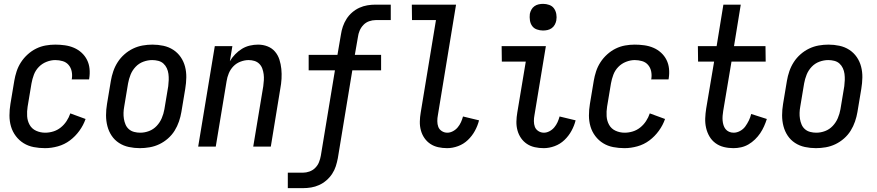

<svg xmlns="http://www.w3.org/2000/svg" viewBox="-20 -759 4540 994"><path d="M213 8Q183 8 154.5 2.5Q126 -3 102.5 -17.5Q79 -32 62 -54.5Q45 -77 37 -104Q29 -131 29 -161Q29 -191 34 -221L54 -341Q58 -365 66 -389.5Q74 -414 88.5 -436.5Q103 -459 123.5 -477.5Q144 -496 167.5 -507.5Q191 -519 216 -523.5Q241 -528 266 -528Q291 -528 316 -524.5Q341 -521 363 -511.5Q385 -502 402.5 -486Q420 -470 430.5 -449Q441 -428 443.5 -403.5Q446 -379 442 -353L441 -348H351L352 -351Q355 -371 351 -390Q347 -409 335 -423Q323 -437 304.5 -442.5Q286 -448 266 -448Q244 -448 221 -439Q198 -430 181 -412.5Q164 -395 155.5 -372.5Q147 -350 143 -327L123 -207Q119 -182 120.5 -157.5Q122 -133 133.5 -112.5Q145 -92 167 -82Q189 -72 214 -72Q235 -72 256 -78.5Q277 -85 294.5 -99Q312 -113 324.5 -132Q337 -151 344 -172L423 -143Q412 -111 391 -82Q370 -53 342 -32Q314 -11 280 -1.5Q246 8 213 8Z M704 8Q675 8 647 2Q619 -4 596 -19Q573 -34 558 -56.5Q543 -79 536 -106Q529 -133 529 -162Q529 -191 534 -221L554 -341Q558 -365 566.5 -390Q575 -415 589.5 -437.5Q604 -460 624.5 -478Q645 -496 669 -507.5Q693 -519 718.5 -523.5Q744 -528 769 -528Q798 -528 826 -522Q854 -516 877 -501Q900 -486 915.5 -463.5Q931 -441 938 -414Q945 -387 944.5 -358Q944 -329 939 -299L919 -179Q915 -155 906.5 -130Q898 -105 884 -82.5Q870 -60 849.5 -42Q829 -24 805 -12.5Q781 -1 755 3.5Q729 8 704 8ZM706 -72Q729 -72 751.5 -80.5Q774 -89 791 -107Q808 -125 817.5 -147.5Q827 -170 831 -193L851 -313Q853 -329 853.5 -345Q854 -361 852 -376.5Q850 -392 843.5 -406Q837 -420 826 -430Q815 -440 799.5 -444Q784 -448 768 -448Q745 -448 722 -439.5Q699 -431 682 -413Q665 -395 656 -372.5Q647 -350 643 -327L623 -207Q620 -191 619.5 -175Q619 -159 621.5 -143.5Q624 -128 630 -114Q636 -100 647.5 -90Q659 -80 674.5 -76Q690 -72 706 -72Z M1006 0 1092 -520H1183L1170 -442Q1181 -461 1197.5 -478Q1214 -495 1233 -506.5Q1252 -518 1273.5 -523Q1295 -528 1316 -528Q1342 -528 1365 -519Q1388 -510 1403.5 -492Q1419 -474 1426.5 -450.5Q1434 -427 1436.5 -402Q1439 -377 1437.5 -351Q1436 -325 1431 -299L1382 0H1291L1343 -313Q1345 -328 1346 -344Q1347 -360 1345 -375Q1343 -390 1338 -404Q1333 -418 1322.5 -428.5Q1312 -439 1297.5 -443.5Q1283 -448 1267 -448Q1247 -448 1225.5 -440Q1204 -432 1188.5 -416Q1173 -400 1164.5 -379.5Q1156 -359 1153 -338L1097 0Z M1470 215V135H1548Q1565 135 1582 129Q1599 123 1612 110Q1625 97 1631.5 80.5Q1638 64 1641 47L1714 -395H1578V-475H1727L1745 -580Q1748 -601 1755 -621.5Q1762 -642 1774 -661Q1786 -680 1803.5 -695Q1821 -710 1841 -719Q1861 -728 1882 -731.5Q1903 -735 1924 -735H2003V-655H1925Q1908 -655 1891 -649Q1874 -643 1861.5 -630Q1849 -617 1842 -600.5Q1835 -584 1833 -567L1817 -475H1953V-395H1804L1729 60Q1725 81 1718.5 101.5Q1712 122 1699.5 141Q1687 160 1669.5 175Q1652 190 1632 199Q1612 208 1591 211.5Q1570 215 1549 215Z M2295 8Q2271 8 2248.5 3Q2226 -2 2208 -14Q2190 -26 2177.5 -44Q2165 -62 2159 -84Q2153 -106 2153.5 -129.5Q2154 -153 2158 -176L2237 -655H2113L2112 -735H2341L2247 -163Q2244 -148 2244 -132Q2244 -116 2249 -102.5Q2254 -89 2267 -80.5Q2280 -72 2296 -72Q2310 -72 2324.5 -79.5Q2339 -87 2349.5 -99.5Q2360 -112 2366.5 -126.5Q2373 -141 2377 -156L2460 -136Q2453 -108 2438.5 -81.5Q2424 -55 2402 -34Q2380 -13 2351.5 -2.5Q2323 8 2295 8Z M2795 8Q2771 8 2748.5 3Q2726 -2 2708 -14Q2690 -26 2677.5 -44Q2665 -62 2659 -84Q2653 -106 2653.5 -129.5Q2654 -153 2658 -176L2702 -440H2578L2577 -520H2806L2747 -163Q2744 -148 2744 -132Q2744 -116 2749 -102.5Q2754 -89 2767 -80.5Q2780 -72 2796 -72Q2810 -72 2824.5 -79.5Q2839 -87 2849.5 -99.5Q2860 -112 2866.5 -126.5Q2873 -141 2877 -156L2960 -136Q2953 -108 2938.5 -81.5Q2924 -55 2902 -34Q2880 -13 2851.5 -2.5Q2823 8 2795 8ZM2791 -601Q2775 -601 2759.5 -606.5Q2744 -612 2735 -624.5Q2726 -637 2723.5 -653.5Q2721 -670 2723 -687Q2725 -698 2731 -709Q2737 -720 2747 -727Q2757 -734 2768.5 -736.5Q2780 -739 2792 -739Q2808 -739 2823.5 -733.5Q2839 -728 2848 -715.5Q2857 -703 2860 -686.5Q2863 -670 2860 -653Q2858 -642 2852 -631Q2846 -620 2836 -613Q2826 -606 2814.5 -603.5Q2803 -601 2791 -601Z M3213 8Q3183 8 3154.5 2.5Q3126 -3 3102.5 -17.5Q3079 -32 3062 -54.5Q3045 -77 3037 -104Q3029 -131 3029 -161Q3029 -191 3034 -221L3054 -341Q3058 -365 3066 -389.5Q3074 -414 3088.5 -436.5Q3103 -459 3123.5 -477.5Q3144 -496 3167.5 -507.5Q3191 -519 3216 -523.5Q3241 -528 3266 -528Q3291 -528 3316 -524.5Q3341 -521 3363 -511.5Q3385 -502 3402.5 -486Q3420 -470 3430.5 -449Q3441 -428 3443.5 -403.5Q3446 -379 3442 -353L3441 -348H3351L3352 -351Q3355 -371 3351 -390Q3347 -409 3335 -423Q3323 -437 3304.5 -442.5Q3286 -448 3266 -448Q3244 -448 3221 -439Q3198 -430 3181 -412.5Q3164 -395 3155.5 -372.5Q3147 -350 3143 -327L3123 -207Q3119 -182 3120.5 -157.5Q3122 -133 3133.5 -112.5Q3145 -92 3167 -82Q3189 -72 3214 -72Q3235 -72 3256 -78.5Q3277 -85 3294.5 -99Q3312 -113 3324.5 -132Q3337 -151 3344 -172L3423 -143Q3412 -111 3391 -82Q3370 -53 3342 -32Q3314 -11 3280 -1.5Q3246 8 3213 8Z M3777 8Q3751 8 3727 2Q3703 -4 3684 -18Q3665 -32 3653 -52.5Q3641 -73 3635.5 -97Q3630 -121 3631 -146.5Q3632 -172 3636 -197L3677 -440H3594L3593 -520H3690L3725 -735H3815L3780 -520H3943L3944 -440H3767L3724 -184Q3722 -172 3721 -159.5Q3720 -147 3721 -135Q3722 -123 3725.5 -111.5Q3729 -100 3736 -91Q3743 -82 3754 -77Q3765 -72 3778 -72Q3795 -72 3811.5 -81Q3828 -90 3838.5 -104.5Q3849 -119 3857 -135.5Q3865 -152 3869 -169L3950 -143Q3944 -124 3935.5 -105Q3927 -86 3915.5 -69Q3904 -52 3888.5 -37Q3873 -22 3855 -11.5Q3837 -1 3817 3.5Q3797 8 3777 8Z M4204 8Q4175 8 4147 2Q4119 -4 4096 -19Q4073 -34 4058 -56.5Q4043 -79 4036 -106Q4029 -133 4029 -162Q4029 -191 4034 -221L4054 -341Q4058 -365 4066.5 -390Q4075 -415 4089.5 -437.5Q4104 -460 4124.5 -478Q4145 -496 4169 -507.5Q4193 -519 4218.5 -523.5Q4244 -528 4269 -528Q4298 -528 4326 -522Q4354 -516 4377 -501Q4400 -486 4415.5 -463.5Q4431 -441 4438 -414Q4445 -387 4444.5 -358Q4444 -329 4439 -299L4419 -179Q4415 -155 4406.5 -130Q4398 -105 4384 -82.5Q4370 -60 4349.5 -42Q4329 -24 4305 -12.5Q4281 -1 4255 3.5Q4229 8 4204 8ZM4206 -72Q4229 -72 4251.5 -80.5Q4274 -89 4291 -107Q4308 -125 4317.5 -147.5Q4327 -170 4331 -193L4351 -313Q4353 -329 4353.5 -345Q4354 -361 4352 -376.5Q4350 -392 4343.5 -406Q4337 -420 4326 -430Q4315 -440 4299.5 -444Q4284 -448 4268 -448Q4245 -448 4222 -439.5Q4199 -431 4182 -413Q4165 -395 4156 -372.5Q4147 -350 4143 -327L4123 -207Q4120 -191 4119.5 -175Q4119 -159 4121.5 -143.5Q4124 -128 4130 -114Q4136 -100 4147.5 -90Q4159 -80 4174.5 -76Q4190 -72 4206 -72Z"/></svg>

Font: Iosevka Curly Medium
Style: Italic
Weight: 500
Italic angle: -9°
Monospace: yes
Designer: Belleve Invis
Foundry: Belleve Invis
Version: Version 22.1.2; ttfautohint (v1.8.4)